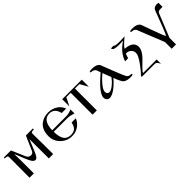

<svg xmlns="http://www.w3.org/2000/svg" viewBox="258 -1922 3456 3456"><g transform="rotate(-45 1986.0 -194.0)"><path d="M770 -560C770 -576 770 -584 770 -584H591L470 -308C457 -280 436 -266 406 -266C371 -266 345 -282 327 -314C289 -403 250 -493 210 -584H30V-561C59 -560 78 -557 87 -552C93 -549 98 -543 101 -534C102 -529 103 -503 102 -455C101 -352 101 -300 101 -300C100 -117 100 -17 100 0H210V-320C210 -335 209 -366 208 -413C207 -454 206 -483 207 -498C227 -445 252 -382 283 -308C305 -255 323 -219 336 -198C357 -165 379 -149 402 -149C423 -149 443 -164 461 -194C470 -207 486 -241 509 -296C545 -380 572 -446 590 -494C591 -468 591 -403 590 -298C590 -213 590 -113 591 0H702C701 -31 700 -137 700 -318C700 -333 699 -381 698 -462C697 -505 698 -529 699 -533C701 -542 705 -548 712 -552C721 -557 741 -559 770 -560Z M1490 -348C1436 -326 1390 -315 1351 -315H992C995 -397 1010 -458 1037 -499C1066 -543 1110 -565 1169 -566C1255 -566 1310 -515 1333 -414H1447C1406 -523 1300 -594 1167 -594C1092 -594 1028 -574 975 -535C904 -482 869 -400 869 -289C869 -202 900 -129 961 -71C1021 -14 1092 14 1175 14C1236 14 1290 -2 1339 -35C1388 -68 1424 -113 1446 -168L1337 -167C1318 -64 1270 -16 1171 -16C1110 -16 1064 -38 1035 -83C1008 -125 993 -190 992 -277L1350 -276C1374 -276 1405 -271 1442 -260C1475 -251 1491 -246 1490 -245Z M2013 -583H1515V-402L1594 -557H1705V0H1813V-557H1926L2013 -402Z M2724 -23C2693 -24 2671 -28 2656 -35C2645 -40 2635 -51 2624 -66H2623C2612 -83 2577 -165 2519 -313L2435 -530C2409 -572 2358 -593 2283 -593C2260 -593 2239 -591 2219 -587L2216 -561C2247 -560 2270 -556 2285 -548C2297 -542 2308 -531 2318 -516C2319 -515 2324 -501 2333 -476C2342 -451 2347 -438 2347 -438C2266 -367 2208 -313 2173 -275C2097 -193 2059 -127 2059 -76C2059 -55 2065 -37 2077 -22C2104 12 2146 17 2203 -8C2246 -27 2295 -60 2348 -109C2391 -148 2420 -179 2436 -203C2465 -129 2488 -80 2504 -55C2531 -13 2583 8 2658 8C2681 8 2702 6 2723 2C2723 9 2725 -3 2724 -23ZM2423 -239C2396 -200 2363 -163 2322 -130C2276 -91 2237 -71 2206 -71C2187 -71 2173 -79 2162 -94C2137 -131 2154 -186 2215 -261C2251 -306 2299 -354 2359 -405Z M3223 113H2879C2879 99 2902 69 2949 23C3016 -41 3061 -86 3083 -111C3131 -170 3156 -221 3158 -266C3161 -335 3127 -383 3057 -410C3028 -421 2992 -428 2951 -430C2964 -456 2991 -487 3031 -523C3057 -545 3083 -567 3109 -590C3074 -587 3037 -585 2998 -585C2956 -585 2919 -587 2887 -591C2876 -593 2867 -597 2858 -602L2848 -611V-612L2782 -610C2782 -605 2784 -599 2787 -592C2794 -577 2805 -568 2819 -564C2848 -555 2888 -551 2937 -551C2957 -551 2980 -552 3005 -554C3025 -555 3035 -555 3035 -555C2909 -471 2830 -374 2798 -264C2797 -265 2823 -266 2876 -266C2876 -266 2879 -278 2886 -301C2893 -324 2900 -342 2907 -354H2922C2953 -354 2981 -343 3006 -320C3031 -297 3044 -269 3044 -234C3044 -222 3042 -210 3039 -197C3026 -154 2989 -93 2930 -14C2880 53 2840 99 2811 125L2814 145H3150C3179 150 3203 177 3223 224Z M3967 -586C3956 -589 3945 -590 3932 -590C3877 -590 3843 -570 3829 -530C3724 -247 3661 -93 3641 -66C3628 -83 3595 -165 3542 -313L3464 -529C3437 -571 3386 -592 3311 -592C3288 -592 3267 -590 3246 -586C3246 -593 3244 -581 3245 -561C3276 -560 3299 -556 3314 -548C3325 -541 3336 -530 3346 -515C3347 -514 3352 -501 3361 -476C3371 -451 3376 -438 3376 -438L3551 -2V168H3661V0H3662L3834 -425C3835 -424 3839 -433 3846 -452C3855 -468 3869 -478 3890 -481C3895 -482 3921 -482 3967 -482Z"/></g></svg>

Font: GFS Nicefore
Style: Regular
Weight: 400
Designer: George Matthiopoulos
Foundry: George Matthiopoulos
Version: Version 1.0